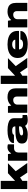

<svg xmlns="http://www.w3.org/2000/svg" viewBox="2212 -2977 777 5241"><g transform="rotate(-90 2600.5 -356.5)"><path d="M60 0V-725H284V-333L493 -528H766L547 -316L771 0H509L377 -198L284 -134V0Z M833 0V-528H1015L1030 -442H1039Q1058 -477 1085 -499Q1112 -521 1143 -531Q1174 -541 1205 -541Q1227 -541 1245.5 -538Q1264 -535 1282 -528V-362H1179Q1148 -362 1125 -352.5Q1102 -343 1087 -326.5Q1072 -310 1064.5 -287.5Q1057 -265 1057 -238V0Z M1543 12Q1492 12 1448 5Q1404 -2 1371.5 -19.5Q1339 -37 1321 -67.5Q1303 -98 1303 -146Q1303 -209 1336.5 -245.5Q1370 -282 1432 -299.5Q1494 -317 1579.5 -322Q1665 -327 1770 -327V-338Q1770 -365 1756 -381.5Q1742 -398 1716.5 -405.5Q1691 -413 1656 -413Q1635 -413 1609 -409.5Q1583 -406 1564 -396.5Q1545 -387 1545 -368V-364H1317Q1316 -368 1316 -370.5Q1316 -373 1316 -377Q1316 -424 1355.5 -461Q1395 -498 1473 -519Q1551 -540 1665 -540Q1770 -540 1843.5 -522.5Q1917 -505 1955.5 -467Q1994 -429 1994 -365V-168Q1994 -152 2002 -140.5Q2010 -129 2026 -129H2081V-8Q2063 -1 2028.5 5.5Q1994 12 1956 12Q1902 12 1868 2.5Q1834 -7 1816 -23Q1798 -39 1790 -58H1782Q1753 -37 1717.5 -21Q1682 -5 1639 3.5Q1596 12 1543 12ZM1610 -114Q1625 -114 1651 -117.5Q1677 -121 1704.5 -130Q1732 -139 1751 -154Q1770 -169 1770 -193V-226Q1683 -226 1628.5 -217.5Q1574 -209 1549 -194Q1524 -179 1524 -158Q1524 -139 1536.5 -129.5Q1549 -120 1569 -117Q1589 -114 1610 -114Z M2141 0V-528H2323L2338 -442H2347Q2374 -477 2410.5 -498.5Q2447 -520 2488.5 -530Q2530 -540 2573 -540Q2652 -540 2704.5 -514.5Q2757 -489 2783.5 -438Q2810 -387 2810 -312V0H2586V-285Q2586 -306 2580 -324.5Q2574 -343 2562 -356Q2550 -369 2531.5 -376.5Q2513 -384 2487 -384Q2451 -384 2423.5 -369.5Q2396 -355 2380.5 -329.5Q2365 -304 2365 -271V0Z M2929 0V-725H3153V-333L3362 -528H3635L3416 -316L3640 0H3378L3246 -198L3153 -134V0Z M4017 12Q3904 12 3818.5 -17Q3733 -46 3685.5 -107.5Q3638 -169 3638 -264Q3638 -357 3685 -418.5Q3732 -480 3815 -510Q3898 -540 4007 -540Q4121 -540 4204 -511Q4287 -482 4332 -421Q4377 -360 4377 -264V-226H3872Q3874 -189 3891 -164Q3908 -139 3940.5 -127Q3973 -115 4019 -115Q4049 -115 4072.5 -121Q4096 -127 4112 -137.5Q4128 -148 4136 -161Q4144 -174 4144 -188H4376Q4376 -138 4347.5 -100.5Q4319 -63 4269.5 -38Q4220 -13 4155 -0.5Q4090 12 4017 12ZM3873 -328H4137Q4137 -345 4129 -360Q4121 -375 4105.5 -387Q4090 -399 4067.5 -406Q4045 -413 4017 -413Q3973 -413 3943 -401.5Q3913 -390 3895.5 -370.5Q3878 -351 3873 -328Z M4473 0V-528H4655L4670 -442H4679Q4706 -477 4742.5 -498.5Q4779 -520 4820.5 -530Q4862 -540 4905 -540Q4984 -540 5036.5 -514.5Q5089 -489 5115.5 -438Q5142 -387 5142 -312V0H4918V-285Q4918 -306 4912 -324.5Q4906 -343 4894 -356Q4882 -369 4863.5 -376.5Q4845 -384 4819 -384Q4783 -384 4755.5 -369.5Q4728 -355 4712.5 -329.5Q4697 -304 4697 -271V0Z"/></g></svg>

Font: Archivo Expanded Black
Style: Regular
Weight: 900
Width: 7
Designer: Hector Gatti
Foundry: Omnibus-Type
Version: Version 2.001